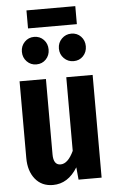

<svg xmlns="http://www.w3.org/2000/svg" viewBox="-60 -931 597 987"><g transform="rotate(-5 238.5 -437.0)"><path d="M425 0H306L300 -64Q251 16 173 16Q115 16 81.5 -25.5Q48 -67 48 -134V-530H184V-141Q184 -86 221 -86Q259 -86 289 -150V-530H425ZM211 -680Q211 -650 191.5 -629.5Q172 -609 142 -609Q113 -609 93 -629.5Q73 -650 73 -680Q73 -710 93 -730.5Q113 -751 142 -751Q172 -751 191.5 -730.5Q211 -710 211 -680ZM403 -680Q403 -650 383.5 -629.5Q364 -609 334 -609Q305 -609 284.5 -629.5Q264 -650 264 -680Q264 -710 284.5 -730.5Q305 -751 334 -751Q364 -751 383.5 -730.5Q403 -710 403 -680ZM115 -797V-890H367V-797Z"/></g></svg>

Font: Fira Sans Compressed SemiBold
Style: Regular
Weight: 600
Width: 1
Designer: bBox Type GmbH & Carrois Corporate GbR & Edenspiekermann AG
Foundry: bBox Type GmbH & Carrois Corporate GbR & Edenspiekermann AG
Version: Version 4.301